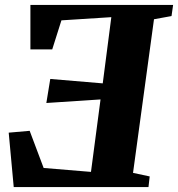

<svg xmlns="http://www.w3.org/2000/svg" viewBox="-20 -763 726 783"><path d="M36 0 15.5 -222 101 -229.5 158 -78 351 -62 390 -357.5 169 -343 185 -441 399 -423 434 -693 230.5 -680 193 -561.5H104V-743H686L679.5 -697.5L608 -684.5L522.5 -58L590.5 -43.5L585.5 0Z"/></svg>

Font: Merriweather 48pt Black
Style: Italic
Weight: 900
Italic angle: -7.8°
Version: Version 2.101